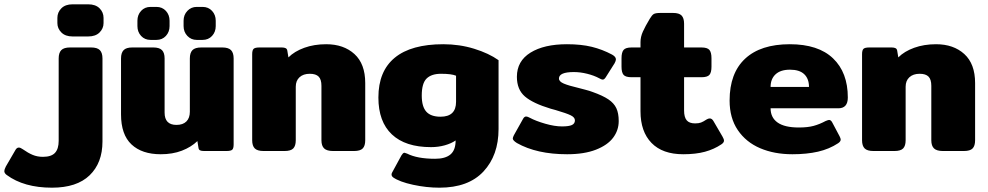

<svg xmlns="http://www.w3.org/2000/svg" viewBox="-161 -700 4578 890"><path d="M105 -593V-617Q105 -643 123.5 -661.5Q142 -680 175 -680H248Q282 -680 300.5 -661.5Q319 -643 319 -617V-593Q319 -568 300.5 -549.5Q282 -531 248 -531H175Q142 -531 123.5 -549.5Q105 -568 105 -593ZM-130 111Q-141 103 -141 93Q-141 86 -134 72L-91 -2Q-84 -16 -74 -16Q-66 -16 -55 -8Q-31 9 -9.5 18Q12 27 38 27Q77 27 94 8.5Q111 -10 111 -47V-429Q111 -455 123 -467.5Q135 -480 164 -480H261Q290 -480 302 -467.5Q314 -455 314 -429V-44Q314 55 254.5 112.5Q195 170 80 170Q-50 170 -130 111Z M476 -579V-604Q476 -631 493 -649.5Q510 -668 537 -668H564Q591 -668 608 -649.5Q625 -631 625 -604V-579Q625 -552 608 -533.5Q591 -515 564 -515H537Q510 -515 493 -533.5Q476 -552 476 -579ZM690 -579V-604Q690 -631 707.5 -649.5Q725 -668 751 -668H778Q805 -668 822 -649.5Q839 -631 839 -604V-579Q839 -552 822 -533.5Q805 -515 778 -515H751Q725 -515 707.5 -533.5Q690 -552 690 -579ZM400 -170V-429Q400 -455 412 -467.5Q424 -480 452 -480H549Q578 -480 590 -467.5Q602 -455 602 -429V-178Q602 -121 657 -121Q687 -121 703 -137Q719 -153 719 -182V-429Q719 -455 731 -467.5Q743 -480 772 -480H869Q898 -480 910 -467.5Q922 -455 922 -429V-31Q922 -12 915.5 -6Q909 0 888 0H785Q773 0 766.5 -3Q760 -6 759 -15L754 -46Q725 -18 682 -1.5Q639 15 584 15Q497 15 448.5 -30.5Q400 -76 400 -170Z M1008 -50V-449Q1008 -467 1014.5 -473.5Q1021 -480 1042 -480H1145Q1157 -480 1163.5 -476.5Q1170 -473 1171 -464L1176 -434Q1204 -462 1249.5 -478.5Q1295 -495 1351 -495Q1432 -495 1482 -449.5Q1532 -404 1532 -315V-50Q1532 -24 1520.5 -12Q1509 0 1480 0H1383Q1354 0 1341.5 -12Q1329 -24 1329 -50V-302Q1329 -332 1316 -345Q1303 -358 1275 -358Q1245 -358 1227.5 -342Q1210 -326 1210 -298V-50Q1210 -24 1198.5 -12Q1187 0 1158 0H1061Q1032 0 1020 -12Q1008 -24 1008 -50Z M1661 122Q1654 116 1654 109Q1654 104 1657 99L1700 20Q1703 15 1706.5 11.5Q1710 8 1714 8Q1716 8 1726 12Q1773 36 1856 36Q1903 36 1927 16Q1951 -4 1951 -49Q1931 -35 1901 -26.5Q1871 -18 1837 -18Q1718 -18 1655.5 -77Q1593 -136 1593 -248Q1593 -370 1669 -432.5Q1745 -495 1894 -495Q1969 -495 2037 -474Q2105 -453 2150 -421V-102Q2150 20 2080 95Q2010 170 1876 170Q1816 170 1753.5 156.5Q1691 143 1661 122ZM1953 -228V-349Q1932 -358 1883 -358Q1839 -358 1816.5 -336Q1794 -314 1794 -257Q1794 -206 1815 -182.5Q1836 -159 1881 -159Q1953 -159 1953 -228Z M2235 -37Q2216 -49 2216 -58Q2216 -63 2221 -73L2263 -148Q2269 -160 2278 -160Q2284 -160 2295 -154Q2323 -139 2366.5 -126.5Q2410 -114 2444 -114Q2476 -114 2490 -120.5Q2504 -127 2504 -142Q2504 -156 2484.5 -165.5Q2465 -175 2414 -190L2392 -196Q2309 -221 2272 -253Q2235 -285 2235 -344Q2235 -417 2298 -456Q2361 -495 2467 -495Q2533 -495 2582 -483Q2631 -471 2676 -447Q2694 -437 2694 -425Q2694 -418 2688 -407L2647 -342Q2640 -331 2633 -331Q2627 -331 2617 -337Q2593 -350 2561 -358Q2529 -366 2499 -366Q2430 -366 2430 -336Q2430 -322 2452.5 -312.5Q2475 -303 2522 -292Q2533 -289 2552.5 -284Q2572 -279 2585 -274Q2633 -257 2659 -239.5Q2685 -222 2696 -198.5Q2707 -175 2707 -139Q2707 -96 2681 -61.5Q2655 -27 2601 -6Q2547 15 2468 15Q2327 15 2235 -37Z M2808 -184V-342H2767Q2739 -342 2729.5 -353Q2720 -364 2720 -391V-430Q2720 -457 2729.5 -468.5Q2739 -480 2767 -480H2808V-505Q2808 -529 2819 -553.5Q2830 -578 2851 -613Q2861 -630 2869.5 -635Q2878 -640 2900 -640H2959Q2987 -640 2998.5 -628Q3010 -616 3010 -590V-480H3090Q3118 -480 3127.5 -468.5Q3137 -457 3137 -430V-391Q3137 -364 3127.5 -353Q3118 -342 3090 -342H3010V-188Q3010 -157 3022 -142.5Q3034 -128 3061 -128Q3078 -128 3088.5 -132Q3099 -136 3114 -146Q3122 -151 3129 -151Q3139 -151 3146 -139L3188 -67Q3195 -55 3195 -48Q3195 -39 3183 -31Q3149 -8 3106.5 3.5Q3064 15 3006 15Q2910 15 2859 -37.5Q2808 -90 2808 -184Z M3221 -234Q3221 -361 3293 -428Q3365 -495 3500 -495Q3632 -495 3700.5 -429.5Q3769 -364 3769 -248Q3769 -198 3725 -198H3411Q3411 -155 3443.5 -132Q3476 -109 3542 -109Q3583 -109 3610.5 -116.5Q3638 -124 3666 -139Q3678 -144 3682 -144Q3691 -144 3697 -132L3731 -68Q3736 -58 3736 -53Q3736 -44 3724 -36Q3683 -9 3631 3Q3579 15 3512 15Q3428 15 3362.5 -13Q3297 -41 3259 -97Q3221 -153 3221 -234ZM3589 -297Q3589 -335 3567 -356Q3545 -377 3501 -377Q3457 -377 3434 -355.5Q3411 -334 3411 -297Z M3835 -50V-449Q3835 -467 3841.5 -473.5Q3848 -480 3869 -480H3972Q3984 -480 3990.5 -476.5Q3997 -473 3998 -464L4003 -434Q4031 -462 4076.5 -478.5Q4122 -495 4178 -495Q4259 -495 4309 -449.5Q4359 -404 4359 -315V-50Q4359 -24 4347.5 -12Q4336 0 4307 0H4210Q4181 0 4168.5 -12Q4156 -24 4156 -50V-302Q4156 -332 4143 -345Q4130 -358 4102 -358Q4072 -358 4054.5 -342Q4037 -326 4037 -298V-50Q4037 -24 4025.5 -12Q4014 0 3985 0H3888Q3859 0 3847 -12Q3835 -24 3835 -50Z"/></svg>

Font: Mitr SemiBold
Style: Regular
Weight: 600
Designer: Thanarat Vachiruckul
Foundry: Cadson Demak
Version: Version 1.002